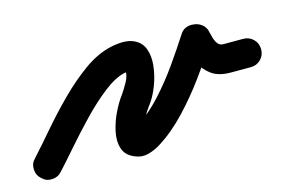

<svg xmlns="http://www.w3.org/2000/svg" viewBox="-93 -420 883 589"><g transform="rotate(-15 348.5 -125.5)"><path d="M-21 36Q-35 24 -36 5Q-37 -14 -24 -27Q6 -60 42 -102Q78 -144 119 -185Q160 -226 202.5 -256.5Q245 -287 288 -297Q334 -307 360 -296.5Q386 -286 395 -262Q404 -238 400.5 -207Q397 -176 385 -145Q373 -114 355 -91Q340 -71 331 -49Q327 -38 325 -28Q324 -26 324.5 -22Q325 -18 324 -20Q319 -33 310.5 -35Q302 -37 299 -37Q296 -37 307 -44Q347 -69 384 -109.5Q421 -150 453 -195.5Q485 -241 510 -280Q517 -291 528.5 -295.5Q540 -300 553 -298Q565 -297 575.5 -290Q586 -283 591 -271Q594 -261 597 -248Q600 -235 606.5 -225.5Q613 -216 625 -216Q641 -216 656.5 -216Q672 -216 688 -216Q688 -216 688 -216Q688 -216 688 -216Q707 -216 720 -203Q733 -190 733 -171Q733 -152 720 -139Q707 -126 688 -126Q672 -126 656.5 -126Q641 -126 625 -126Q587 -126 564.5 -142Q542 -158 529 -184.5Q516 -211 505 -241Q501 -253 516 -257.5Q531 -262 548 -259Q566 -257 579.5 -250Q593 -243 586 -232Q558 -187 521.5 -136.5Q485 -86 442.5 -41Q400 4 355 32Q338 43 317 49Q296 55 276 47Q246 36 238 11.5Q230 -13 236.5 -43Q243 -73 256.5 -100.5Q270 -128 283 -145Q293 -159 304.5 -179.5Q316 -200 314 -218Q314 -220 316 -216.5Q318 -213 320 -212Q324 -209 317.5 -209.5Q311 -210 308 -209Q278 -202 241.5 -173.5Q205 -145 168 -106.5Q131 -68 98 -30Q65 8 42 33Q30 47 11 48Q-8 49 -21 36Z"/></g></svg>

Font: FRB American Cursive Black
Style: Bold Italic
Weight: 900
Italic angle: -25°
Version: Version 2.0;Modular Font Editor K font №1